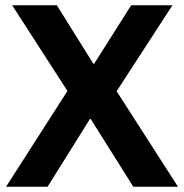

<svg xmlns="http://www.w3.org/2000/svg" viewBox="-20 -706 697 726"><path d="M3 0 235 -362 26 -686H195L333 -465H336L476 -686H632L421 -361L653 0H484L323 -256H320L160 0Z"/></svg>

Font: Chivo Medium SemiBold
Style: Regular
Weight: 600
Version: Version 2.002